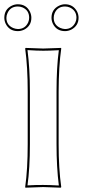

<svg xmlns="http://www.w3.org/2000/svg" viewBox="-23 -871 394 894"><path d="M106 -444.8Q106 -559.6 94.2 -645L96.2 -647.9Q97.7 -647.9 178.2 -645Q178.2 -645 261.2 -647.9L262.2 -645Q250.5 -564.9 250 -444.8V-200.2Q250 -85.4 262.2 0L259.8 2.9Q258.3 2.9 178.2 0Q178.2 0 95.2 2.9L94.2 0Q106 -81.5 106 -200.2ZM-2.9 -788.1Q-2.9 -827.6 32.2 -844.7Q45.9 -851.1 60.1 -851.1Q99.6 -851.1 116.7 -815.9Q123 -802.2 123 -788.1Q123 -750.5 89.4 -732.9Q75.2 -726.1 60.1 -726.1Q20.5 -726.1 3.4 -760.7Q-2.9 -774.4 -2.9 -788.1ZM216.8 -788.1Q216.8 -827.6 252.4 -844.7Q266.1 -851.1 279.8 -851.1Q317.4 -851.1 335.9 -817.4Q342.8 -803.2 342.8 -788.1Q342.8 -751 308.6 -732.9Q294.4 -726.1 279.8 -726.1Q240.2 -726.1 223.1 -760.7Q216.8 -774.4 216.8 -788.1ZM116.2 -444.8V-200.2Q116.2 -87.4 105 -7.8Q149.4 -10.3 178.2 -9.8Q207 -9.8 251 -7.3Q240.2 -91.8 240.2 -200.2V-444.8Q240.2 -558.1 251 -637.2Q206.5 -634.8 178.2 -634.8Q149.4 -634.8 105 -637.7Q116.2 -552.7 116.2 -444.8ZM6.8 -788.1Q6.8 -754.4 38.1 -740.7Q48.8 -736.3 60.1 -735.8Q94.2 -735.8 108.4 -767.1Q112.8 -777.8 112.8 -788.1Q112.8 -822.8 82 -836.4Q71.3 -840.8 60.1 -840.8Q25.4 -840.8 11.7 -809.6Q6.8 -798.8 6.8 -788.1ZM227.1 -788.1Q227.1 -754.4 258.3 -740.7Q269 -736.3 279.8 -735.8Q312.5 -735.8 327.6 -765.6Q333 -776.9 333 -788.1Q333 -821.3 302.7 -835.9Q291.5 -840.8 279.8 -840.8Q245.1 -840.8 231.4 -809.6Q227.1 -798.8 227.1 -788.1Z"/></svg>

Font: Linux Biolinum Outline O
Style: Bold
Weight: 700
Designer: Philipp H. Poll
Foundry: Philipp H. Poll
Version: Version 0.9.2